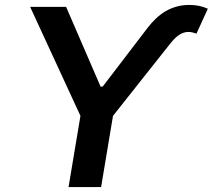

<svg xmlns="http://www.w3.org/2000/svg" viewBox="-20 -755 859 775"><path d="M246.8 -727.3 386 -405.5H394.5L574.2 -640.6Q590.9 -662.6 609.2 -680Q627.5 -697.4 648.4 -709.7Q669.4 -721.9 693.2 -728.5Q717 -735.1 744.7 -735.1Q785.2 -735.1 818.9 -719.8L773.1 -619.3Q764.2 -622.5 756.2 -624.3Q748.2 -626.1 740.8 -626.1Q721.6 -626.1 704.2 -614.9Q686.8 -603.7 667.3 -579.2L436.1 -287.3L388.1 0H256.7L304.7 -287.3L101.6 -727.3Z"/></svg>

Font: Inter P Semi Bold
Style: Italic
Weight: 600
Italic angle: 9.39999°
Designer: Rasmus Andersson
Foundry: rsms
Version: Version 3.018;git-588b23468